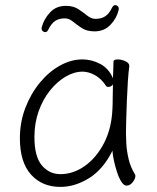

<svg xmlns="http://www.w3.org/2000/svg" viewBox="-20 -717 615 753"><path d="M445 -677Q438 -646 413.5 -620Q389 -594 351 -594Q321 -594 301.5 -606.5Q282 -619 266.5 -632Q251 -645 234 -645Q212 -645 196.5 -635Q181 -625 169 -600Q165 -591 157 -591Q152 -591 147.5 -595Q143 -599 143 -606Q143 -608 143.5 -609Q144 -610 144 -611Q152 -642 176 -668Q200 -694 238 -694Q268 -694 287.5 -681Q307 -668 322.5 -655.5Q338 -643 355 -643Q377 -643 392.5 -653Q408 -663 420 -688Q425 -697 432 -697Q437 -697 441.5 -693Q446 -689 446 -682Q446 -681 445.5 -680Q445 -679 445 -677ZM487 -457Q484 -435 481.5 -398.5Q479 -362 477.5 -321.5Q476 -281 475 -246Q474 -211 474 -193Q474 -180 475.5 -152.5Q477 -125 484.5 -93Q492 -61 509 -34Q511 -30 511 -27Q511 -16 500.5 -2.5Q490 11 476 11Q466 11 456.5 -3.5Q447 -18 439.5 -40.5Q432 -63 427 -86Q422 -109 421 -126Q385 -53 329.5 -18.5Q274 16 217 16Q145 16 101.5 -32.5Q58 -81 58 -175Q58 -238 79.5 -294Q101 -350 136.5 -393Q172 -436 215.5 -460Q259 -484 303 -484Q340 -484 373.5 -466Q407 -448 423 -410Q424 -433 424.5 -450.5Q425 -468 425 -475Q425 -484 442 -484Q456 -484 471.5 -477Q487 -470 487 -459ZM423 -386Q421 -382 415.5 -379Q410 -376 405 -376Q399 -376 396 -380Q377 -409 352 -422.5Q327 -436 304 -436Q271 -436 237.5 -416.5Q204 -397 176 -362Q148 -327 131.5 -280.5Q115 -234 115 -180Q115 -103 144 -68.5Q173 -34 217 -34Q267 -34 312.5 -66Q358 -98 388 -156Q418 -214 421 -291Q422 -306 422 -333.5Q422 -361 423 -386Z"/></svg>

Font: Moon Stars Kai T Light
Style: Regular
Weight: 300
Designer: GuiWonder
Version: Version 1.101